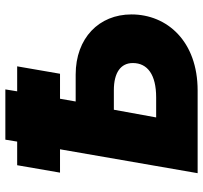

<svg xmlns="http://www.w3.org/2000/svg" viewBox="-40 -700 740 699"><g transform="rotate(-90 329.5 -350.0)"><path d="M49 0H350C529 0 627 -111 627 -241C627 -359 541 -444 408 -444H310L320 -501H411L438 -657H347L354 -700H171L164 -657H78L51 -501H136ZM252 -151 280 -305H351C415 -305 450 -280 450 -236C450 -182 407 -151 325 -151Z"/></g></svg>

Font: Fixel Display ExtraBold
Style: Italic
Weight: 800
Italic angle: -10°
Designer: AlfaBravo + MacPaw
Foundry: Kyrylo Tkachov, Marchela Mozhyna, Serhii Makarenko, Maria Weinstein, Zakhar Kryvoshyya
Version: Version 1.210;Glyphs 3.2 (3217)